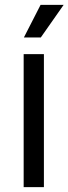

<svg xmlns="http://www.w3.org/2000/svg" viewBox="-20 -768 281 788"><path d="M77.1 0V-545.9H160.2V0ZM78.1 -614.3 146.5 -748H241.2L147.5 -614.3Z"/></svg>

Font: GitLab Sans
Style: Regular
Weight: 400
Designer: Rasmus Andersson
Foundry: Modifications by GitLab B.V., manufactured by rsms
Version: Version 4.000;git-c8fb6b7